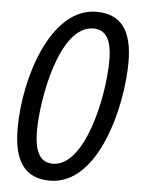

<svg xmlns="http://www.w3.org/2000/svg" viewBox="-53 -766 601 818"><g transform="rotate(5 248.0 -357.0)"><path d="M191 10C399 10 481 -334 481 -522C481 -658 431 -724 327 -724C131 -724 35 -416 35 -200C35 -57 86 10 191 10ZM197 -63C145 -63 118 -103 118 -199C118 -327 173 -652 320 -652C373 -652 399 -611 399 -523C399 -363 333 -63 197 -63Z"/></g></svg>

Font: Noto Sans ExtraCondensed
Style: Italic
Weight: 400
Width: 2
Italic angle: -12°
Designer: Monotype Design Team
Foundry: Monotype Imaging Inc.
Version: Version 2.013